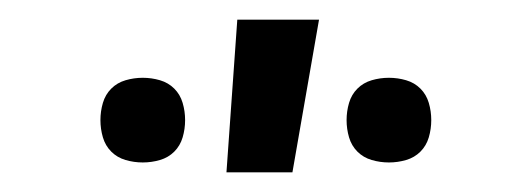

<svg xmlns="http://www.w3.org/2000/svg" viewBox="-20 -775 540 195"><path d="M375 -610Q366 -610 357.5 -612.5Q349 -615 343 -621Q337 -627 334.5 -635.5Q332 -644 332 -653Q332 -662 334.5 -670.5Q337 -679 343 -685Q349 -691 357.5 -693.5Q366 -696 375 -696Q384 -696 392.5 -693.5Q401 -691 407 -685Q413 -679 415.5 -670.5Q418 -662 418 -653Q418 -644 415.5 -635.5Q413 -627 407 -621Q401 -615 392.5 -612.5Q384 -610 375 -610ZM125 -610Q116 -610 107.5 -612.5Q99 -615 93 -621Q87 -627 84.5 -635.5Q82 -644 82 -653Q82 -662 84.5 -670.5Q87 -679 93 -685Q99 -691 107.5 -693.5Q116 -696 125 -696Q134 -696 142.5 -693.5Q151 -691 157 -685Q163 -679 165.5 -670.5Q168 -662 168 -653Q168 -644 165.5 -635.5Q163 -627 157 -621Q151 -615 142.5 -612.5Q134 -610 125 -610ZM210 -600 221 -755H304L277 -600Z"/></svg>

Font: Iosevka NFM
Style: Regular
Weight: 400
Monospace: yes
Designer: Belleve Invis
Foundry: Belleve Invis
Version: Version 29.0.4; ttfautohint (v1.8.4);Nerd Fonts 3.3.0